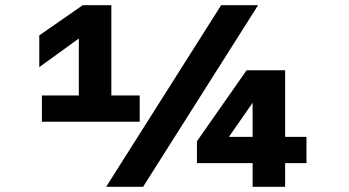

<svg xmlns="http://www.w3.org/2000/svg" viewBox="-20 -718 1340 738"><path d="M283 -250V-570L131 -460V-582L298 -698H408V-250ZM141 -351H517V-250H141ZM388 0 830 -698H972L530 0ZM951 0V-91H737V-175L928 -448H1076V-192H1158V-91H1076V0ZM860 -192H951V-323Z"/></svg>

Font: Azeret Mono Thin
Style: Regular
Weight: 100
Designer: Martin Vácha
Foundry: Displaay
Version: Version 1.002